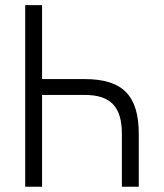

<svg xmlns="http://www.w3.org/2000/svg" viewBox="-20 -713 626 733"><path d="M445.3 0H509.8V-201.2C509.8 -348.6 448.2 -411.1 302.7 -411.1H140.6V-693.4H76.2V0H140.6V-350.6H302.7C402.3 -350.6 445.3 -305.7 445.3 -201.2Z"/></svg>

Font: Cascadia Mono NF Light
Style: Regular
Weight: 300
Monospace: yes
Designer: Aaron Bell
Foundry: Saja Typeworks
Version: Version 2404.023